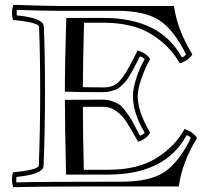

<svg xmlns="http://www.w3.org/2000/svg" viewBox="-20 -759 877 802"><path d="M466.8 -713.9H221.2Q160.2 -713.9 49.8 -717.8V-694.8Q162.1 -684.1 163.1 -647.9Q168 -533.2 168 -375Q168 -220.2 162.1 -66.9Q161.1 -30.8 48.8 -20Q46.9 -2.9 48.8 2.9Q143.1 0 486.8 0Q606.9 0 667.5 -41Q728 -82 776.9 -182.1Q772.9 -189.9 759.8 -194.8Q670.9 -29.8 432.1 -29.8H255.9Q251 -243.2 251 -341.8L410.2 -342.8Q431.2 -342.8 449.5 -335.9Q467.8 -329.1 478.8 -322Q489.7 -314.9 504.4 -294.9Q519 -274.9 524.9 -265.9Q530.8 -256.8 545.4 -228.5Q560.1 -200.2 564.9 -191.9Q580.1 -198.2 584 -205.1Q535.2 -288.1 535.2 -357.9Q535.2 -388.2 549.1 -431.6Q563 -475.1 584 -511.2Q580.1 -518.1 564.9 -523.9Q561 -517.1 549.6 -494.6Q538.1 -472.2 534.4 -465.6Q530.8 -459 520.3 -441.4Q509.8 -423.8 503.9 -418Q498 -412.1 486.6 -400.6Q475.1 -389.2 464.6 -385Q454.1 -380.9 439.9 -377.4Q425.8 -374 410.2 -374Q305.2 -374 251 -376Q251 -494.1 256.8 -684.1H412.1Q650.9 -684.1 739.7 -519Q752.9 -523.9 756.8 -532.2Q708 -631.8 647.5 -672.9Q586.9 -713.9 466.8 -713.9ZM534.2 -507.8 555.2 -548.8Q596.2 -534.2 606.9 -511.2Q585 -473.1 570.1 -429Q555.2 -384.8 555.2 -357.9Q555.2 -293 606.9 -205.1Q595.2 -180.2 557.1 -167Q539.1 -196.8 530.8 -212.9Q510.7 -246.1 499.3 -262.5Q487.8 -278.8 464.8 -295.4Q441.9 -312 414.1 -313H326.2Q326.2 -205.1 330.1 -49.8H431.2Q555.2 -49.8 633.1 -98.4Q710.9 -147 751 -220.2Q792 -205.1 802.7 -182.1Q738.8 -76.2 727.1 20H321.8Q128.9 20 35.2 22.9Q24.9 -8.8 34.2 -39.1Q141.1 -49.8 142.1 -67.9Q147.9 -221.2 147.9 -375Q147.9 -532.2 143.1 -647Q142.1 -665 34.2 -675.8Q24.9 -710 36.1 -738.8Q186 -733.9 234.9 -733.9H707Q718.8 -638.2 783.2 -532.2Q772 -508.8 731 -494.1Q690.9 -566.9 613 -615.5Q535.2 -664.1 411.1 -664.1H331.1Q326.2 -488.8 326.2 -395Q356.9 -394 415 -394Q456.1 -394 480.5 -421.6Q504.9 -449.2 534.2 -507.8Z"/></svg>

Font: Jacques Francois Shadow
Style: Regular
Weight: 400
Designer: Alexei Vanyashin, Nikita Kanarev (i@xarsok.ru)
Foundry: Cyreal (www.cyreal.org)
Version: Version 1.003